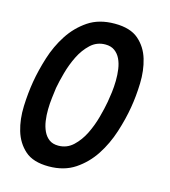

<svg xmlns="http://www.w3.org/2000/svg" viewBox="-111 -829 823 929"><g transform="rotate(15 300.0 -365.0)"><path d="M237 -99Q280 -99 311 -128Q342 -157 362.5 -198.5Q383 -240 395.5 -286Q408 -332 414 -366Q418 -388 421.5 -416Q425 -444 425.5 -474Q426 -504 422 -532Q418 -560 407.5 -582Q397 -604 378.5 -617.5Q360 -631 332 -631Q289 -631 258 -602Q227 -573 206.5 -531.5Q186 -490 173.5 -444.5Q161 -399 155 -366Q152 -343 148.5 -314.5Q145 -286 144.5 -256.5Q144 -227 148 -199Q152 -171 162.5 -148.5Q173 -126 191 -112.5Q209 -99 237 -99ZM218 10Q140 10 99 -26.5Q58 -63 41.5 -119Q25 -175 27.5 -241Q30 -307 40 -366Q50 -425 70.5 -490.5Q91 -556 127 -611.5Q163 -667 217 -703.5Q271 -740 350 -740Q428 -740 469.5 -704Q511 -668 527.5 -612.5Q544 -557 542 -492Q540 -427 530 -369Q520 -309 498.5 -242Q477 -175 440.5 -119Q404 -63 349.5 -26.5Q295 10 218 10Z"/></g></svg>

Font: Maple Mono NL SemiBold
Style: Italic
Weight: 600
Italic angle: -10°
Monospace: yes
Designer: subframe7536
Version: Version 7.000